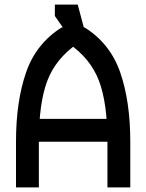

<svg xmlns="http://www.w3.org/2000/svg" viewBox="-20 -820 640 840"><path d="M360 -650 320 -800H220V-750L290 -650ZM350 -700H250L280 -630Q376 -564 413 -466.5Q450 -369 450 -200V0H550V-200Q550 -376 506 -503Q462 -630 350 -700ZM250 -700Q138 -630 94 -503Q50 -376 50 -200V0H150V-200Q150 -369 187 -466.5Q224 -564 320 -630ZM500 -200V-300H100V-200Z"/></svg>

Font: Millimetre
Style: Regular
Weight: 500
Designer: Jérémy Landes
Version: Version 1.0